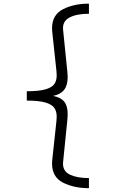

<svg xmlns="http://www.w3.org/2000/svg" viewBox="-20 -875 655 1033"><path d="M458.5 -801Q392.8 -801 353.8 -780.8Q314.9 -760.5 319.5 -714.4L342.6 -486.2Q344.1 -472.3 344.1 -460.5Q344.1 -415.9 324.9 -391.5Q305.6 -367.2 265.6 -359Q306.2 -351.3 325.1 -328.7Q344.1 -306.2 344.1 -260.5Q344.1 -247.2 342.6 -231.8L319.5 -3.6Q319 -0.5 319 5.6Q319 47.2 357.2 65.1Q395.4 83.1 458.5 83.1V137.4Q377.4 137.4 318.7 107.4Q260 77.4 260 4.6Q260 -0.5 261 -13.8L283.6 -223.1Q285.1 -235.4 285.1 -247.2Q285.1 -275.9 272.1 -294.6Q259 -313.3 223.8 -323.6Q188.7 -333.8 124.1 -333.8V-384.1Q188.7 -384.1 223.8 -394.1Q259 -404.1 272.1 -422.6Q285.1 -441 285.1 -469.7Q285.1 -481 283.6 -493.8L261 -704.6Q260 -716.9 260 -722.6Q260 -794.9 318.5 -825.1Q376.9 -855.4 458.5 -855.4Z"/></svg>

Font: Fira Code Fixed Light
Style: Regular
Weight: 300
Monospace: yes
Designer: Carrois Corporate, Edenspiekermann AG, Nikita Prokopov
Foundry: Carrois Corporate, Edenspiekermann AG, Nikita Prokopov
Version: Version 5.002